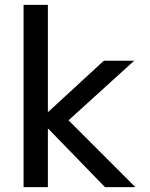

<svg xmlns="http://www.w3.org/2000/svg" viewBox="-20 -770 619 790"><path d="M179 -240H177V0H77V-750H177V-310H179L407 -520H532L262 -275L537 0H412Z"/></svg>

Font: M PLUS 1p Medium
Style: Regular
Weight: 500
Version: Version 1.062